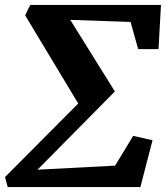

<svg xmlns="http://www.w3.org/2000/svg" viewBox="-26 -763 678 783"><path d="M76.5 -700.5 97.5 -743H630.5L620.5 -562.5H537.5L506.5 -673.5L260.5 -682L442.5 -390L127 -71L443.5 -87.5L517 -209L596 -191L546.5 0H5.5L-5.5 -41L293 -341Z"/></svg>

Font: Merriweather 28pt ExtraBold
Style: Italic
Weight: 800
Italic angle: -7.8°
Version: Version 2.101